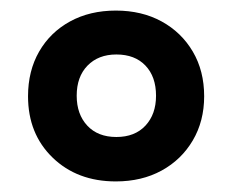

<svg xmlns="http://www.w3.org/2000/svg" viewBox="-20 -746 440 363"><path d="M199 -403Q126 -403 79.5 -448Q33 -493 33 -564Q33 -612 54 -648.5Q75 -685 112.5 -705.5Q150 -726 199 -726Q248 -726 285.5 -705.5Q323 -685 344.5 -648.5Q366 -612 366 -564Q366 -517 344.5 -480.5Q323 -444 285.5 -423.5Q248 -403 199 -403ZM200 -487Q235 -487 255 -508.5Q275 -530 275 -565Q275 -601 255 -622Q235 -643 200 -643Q166 -643 145.5 -622Q125 -601 125 -565Q125 -530 145 -508.5Q165 -487 200 -487Z"/></svg>

Font: Noto Serif Sinhala Black
Style: Regular
Weight: 900
Designer: Jelle Bosma - Monotype Design Team
Foundry: Monotype Imaging Inc.
Version: Version 2.007; ttfautohint (v1.8.4.7-5d5b)